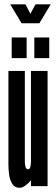

<svg xmlns="http://www.w3.org/2000/svg" viewBox="-20 -884 266 912"><path d="M74 8Q49 8 37.5 -11.8Q26 -31.5 23 -57Q20 -82.5 20 -99V-547H98V-115Q98 -99.5 101.8 -89.8Q105.5 -80 113 -80Q120.5 -80 123.8 -90.2Q127 -100.5 127 -116V-547H206V0H127V-28Q119.5 -17 103.2 -4.5Q87 8 74 8ZM143 -608V-706H214V-608ZM35.5 -608V-706H106.5V-608ZM82.5 -773.5 28.5 -863.5H101L124.5 -818.5L148.5 -863.5H221L167 -773.5Z"/></svg>

Font: League Gothic Condensed
Style: Regular
Weight: 400
Width: 3
Designer: The League of Moveable Type
Version: Version 2.001